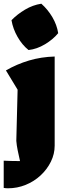

<svg xmlns="http://www.w3.org/2000/svg" viewBox="-38 -814 359 1036"><path d="M116 -544Q82 -571 57 -614.5Q32 -658 24 -705Q55 -737 97 -762Q139 -787 185 -794Q220 -763 244.5 -721.5Q269 -680 276 -635Q248 -601 204.5 -575Q161 -549 116 -544ZM5 202Q-6 202 -18 200V53Q2 54 21 54.5Q40 55 59 55Q65 55 70 55Q63 24 57.5 -2.5Q52 -29 50 -54L57 -330L-6 -434Q53 -468 118.5 -487.5Q184 -507 257 -509V-28Q257 17 236.5 58.5Q216 100 181 132.5Q146 165 100.5 183.5Q55 202 5 202Z"/></svg>

Font: Piazzolla Black
Style: Regular
Weight: 900
Designer: Juan Pablo del Peral
Foundry: Huerta Tipografica
Version: Version 1.330